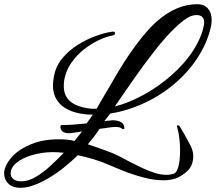

<svg xmlns="http://www.w3.org/2000/svg" viewBox="-92 -748 1032 918"><path d="M-10 149Q-38 146 -55 127Q-72 108 -72 82Q-72 78 -72 74.5Q-72 71 -71 67Q-63 31 -30 -3Q3 -37 59 -59.5Q115 -82 189 -82Q207 -82 226.5 -80.5Q246 -79 264 -74L300 -119Q296 -119 292 -118.5Q288 -118 284 -117L252 -112Q248 -111 245 -111Q242 -111 239 -111Q195 -111 197 -146L203 -151Q205 -150 215 -150Q228 -150 249 -151.5Q270 -153 290.5 -155Q311 -157 322 -158Q329 -167 337 -178.5Q345 -190 352 -200H342Q337 -200 332.5 -200Q328 -200 323 -201Q244 -208 202.5 -244Q161 -280 161 -341Q161 -350 162.5 -359Q164 -368 165 -378Q173 -429 205 -468Q237 -507 280.5 -534Q324 -561 367.5 -576.5Q411 -592 442 -596Q444 -596 445 -596.5Q446 -597 447 -597Q458 -597 458 -589Q458 -580 444 -578Q416 -573 380 -556Q344 -539 309 -511.5Q274 -484 248.5 -447Q223 -410 215 -365Q214 -358 213.5 -350.5Q213 -343 213 -336Q213 -290 243.5 -263.5Q274 -237 338 -229Q342 -228 354 -228H370Q400 -281 433 -336Q466 -395 501.5 -450.5Q537 -506 576 -556Q615 -607 657 -645Q751 -728 851 -728Q884 -728 902 -707.5Q920 -687 920 -652Q920 -647 919.5 -641Q919 -635 918 -628Q904 -556 861 -485Q818 -414 751 -355Q684 -296 602.5 -257.5Q521 -219 435 -205L407 -169Q413 -170 418.5 -170.5Q424 -171 428 -171L447 -173Q503 -172 503 -133L494 -130Q490 -136 481 -138.5Q472 -141 461 -141Q448 -141 434.5 -139Q421 -137 407 -135L384 -132Q371 -112 355.5 -92Q340 -72 328 -58Q356 -49 384 -39Q412 -29 438 -19Q456 -12 480 0Q504 12 529 26Q546 34 561.5 42Q577 50 590 56Q620 70 649 79Q678 88 703 88Q722 88 740 82Q753 77 761 48.5Q769 20 769 -29Q769 -55 766 -84Q763 -113 755 -140Q755 -141 754.5 -141.5Q754 -142 754 -143Q754 -149 759 -149Q766 -149 773 -134Q779 -124 785 -114Q791 -104 796 -94Q810 -70 821 -47.5Q832 -25 832 1Q832 15 827 33Q820 58 793.5 78.5Q767 99 746 106Q719 114 690 114Q644 114 592 100Q540 86 493 67Q446 48 413 34Q388 23 352.5 12.5Q317 2 280 -6Q252 22 216 51Q180 80 140.5 103.5Q101 127 62.5 140Q24 153 -10 149ZM457 -239Q524 -256 593.5 -294Q663 -332 723 -384Q790 -442 831 -505.5Q872 -569 883 -628Q884 -632 884 -635Q884 -638 884 -641Q884 -676 847 -676Q825 -676 800 -660Q745 -624 668 -531Q651 -509 632.5 -485.5Q614 -462 595 -436Q560 -388 525 -337.5Q490 -287 457 -239ZM10 119Q44 119 80.5 97Q117 75 151 43.5Q185 12 213 -18Q206 -18 198.5 -18.5Q191 -19 185 -20Q129 -23 80.5 -11.5Q32 0 -0.5 21Q-33 42 -40 70Q-41 74 -41 81Q-41 98 -28 108.5Q-15 119 10 119Z"/></svg>

Font: Birthstone Bounce Medium
Style: Regular
Weight: 500
Designer: Robert E. Leuschke
Foundry: Rob Leuschke
Version: Version 1.010; ttfautohint (v1.8.3)